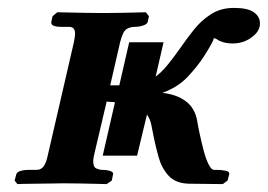

<svg xmlns="http://www.w3.org/2000/svg" viewBox="-20 -465 678 486"><path d="M327 -71H240L271 -206Q267 -207 261 -207Q255 -207 250 -208L218 -72Q217 -68 216.5 -64Q216 -60 216 -57Q216 -42 224 -38.5Q232 -35 239 -35Q251 -35 259.5 -32Q268 -29 266 -23L263 -8L250 1Q250 1 231 0.5Q212 0 186.5 -0.5Q161 -1 141 -1Q128 -1 108.5 -0.5Q89 0 69.5 0Q50 0 37 0.5Q24 1 24 1L17 -8L21 -23Q22 -29 31 -32Q40 -35 53 -35H72Q84 -35 90.5 -44Q97 -53 101 -72L167 -358Q170 -372 170 -380Q170 -397 155 -397H136Q107 -397 110 -410L113 -424L125 -434Q125 -434 146.5 -433.5Q168 -433 196 -432.5Q224 -432 241 -432Q260 -432 285.5 -432.5Q311 -433 330 -433.5Q349 -434 349 -434L357 -424L354 -410Q353 -404 342.5 -400.5Q332 -397 320 -397Q310 -397 300.5 -391.5Q291 -386 284 -358L259 -249H282L307 -358H394L374 -271Q391 -284 406.5 -303.5Q422 -323 436 -343Q452 -366 470.5 -389.5Q489 -413 514 -429Q539 -445 572 -445Q607 -445 622.5 -434Q638 -423 638 -406Q638 -400 637 -397Q633 -381 613.5 -368Q594 -355 569 -355Q556 -355 545.5 -358Q535 -361 530 -365Q527 -367 524.5 -367.5Q522 -368 521 -369V-368Q521 -364 513 -350Q505 -336 496 -322Q480 -297 455 -270.5Q430 -244 391 -230Q427 -226 450 -209Q473 -192 479 -160Q481 -147 485.5 -126Q490 -105 495.5 -84Q501 -63 508 -49Q515 -35 522 -35H530Q539 -35 550.5 -33Q562 -31 560 -23L556 -8L544 1L458 0Q424 -1 406.5 -20.5Q389 -40 381.5 -67Q374 -94 370 -114Q366 -134 363 -149Q360 -164 352 -175Z"/></svg>

Font: Libertinus Serif Semibold Italic
Style: Regular
Weight: 600
Italic angle: -11.5°
Designer: Philipp H. Poll, Khaled Hosny
Foundry: Caleb Maclennan
Version: Version 7.051;RELEASE